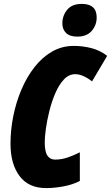

<svg xmlns="http://www.w3.org/2000/svg" viewBox="-20 -961 573 991"><path d="M217.8 9.8Q127.4 9.8 80.8 -52.5Q34.2 -114.7 34.2 -219.2Q34.2 -290 48.6 -361.8Q63 -433.6 90.6 -498.5Q118.2 -563.5 158 -614.5Q197.8 -665.5 248.8 -694.8Q299.8 -724.1 360.8 -724.1Q405.8 -724.1 450.7 -712.9Q495.6 -701.7 533.2 -672.9L455.1 -541Q407.2 -578.1 368.2 -578.1Q335.4 -578.1 309.8 -550.8Q284.2 -523.4 265.6 -480.2Q247.1 -437 234.9 -388.4Q222.7 -339.8 216.8 -296.6Q210.9 -253.4 210.9 -227.1Q210.9 -178.2 224.9 -157.7Q238.8 -137.2 264.2 -137.2Q297.4 -137.2 329.3 -148.2Q361.3 -159.2 392.1 -174.8V-26.9Q353.5 -7.3 306.6 1.2Q259.8 9.8 217.8 9.8ZM378.9 -772Q340.3 -772 321 -790.8Q301.8 -809.6 301.8 -840.8Q301.8 -879.9 326.7 -910.4Q351.6 -940.9 401.9 -940.9Q479 -940.9 479 -871.1Q479 -831.1 453.4 -801.5Q427.7 -772 378.9 -772Z"/></svg>

Font: Open Sans Condensed ExtraBold
Style: Italic
Weight: 800
Width: 3
Italic angle: -12°
Designer: Monotype Design Team
Foundry: Monotype Imaging Inc.
Version: Version 3.003; ttfautohint (v1.8.4)